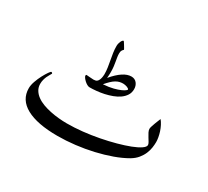

<svg xmlns="http://www.w3.org/2000/svg" viewBox="-104 -624 868 803"><g transform="rotate(30 330.0 -222.5)"><path d="M616.2 -165Q616.2 -152.3 614 -137.7Q611.8 -123 605.5 -107.9Q599.1 -92.8 587.4 -78.4Q575.7 -64 556.6 -52.7Q528.8 -36.6 492.2 -23.4Q455.6 -10.3 414.3 -0.7Q373 8.8 329.6 13.9Q286.1 19 245.1 19Q147.5 19 94.7 -9.8Q42 -38.6 42 -94.2Q42 -109.4 48.6 -127.9Q55.2 -146.5 63.7 -162.6Q72.3 -178.7 79.8 -189.5Q87.4 -200.2 89.8 -200.2Q91.8 -200.2 93.8 -198.7Q95.7 -197.3 95.7 -195.3Q95.7 -194.3 95.2 -193.8Q93.3 -189.9 89.6 -184.1Q85.9 -178.2 82.5 -170.7Q79.1 -163.1 76.7 -153.8Q74.2 -144.5 74.2 -133.8Q74.2 -117.2 82.3 -104Q90.3 -90.8 103.8 -81.1Q117.2 -71.3 135 -64.7Q152.8 -58.1 172.6 -54Q192.4 -49.8 213.1 -47.9Q233.9 -45.9 252.9 -45.9Q289.1 -45.9 328.1 -50Q367.2 -54.2 405 -61.5Q442.9 -68.8 476.8 -78.1Q510.7 -87.4 536.6 -97.4Q562.5 -107.4 577.6 -117.7Q592.8 -127.9 592.8 -137.2Q592.8 -142.1 588.4 -149.7Q584 -157.2 578.4 -166Q572.8 -174.8 568.4 -183.6Q564 -192.4 564 -199.2Q564 -204.1 566.7 -212.2Q569.3 -220.2 572.5 -229Q575.7 -237.8 579.1 -245.8Q582.5 -253.9 584 -257.8Q591.3 -249 597.4 -237.1Q603.5 -225.1 607.7 -212.4Q611.8 -199.7 614 -187.3Q616.2 -174.8 616.2 -165ZM425.8 -310.5Q425.8 -293.5 417.5 -280.5Q409.2 -267.6 395.8 -258.1Q382.3 -248.5 364.7 -241.9Q347.2 -235.4 328.9 -231.4Q310.5 -227.5 292.5 -225.8Q274.4 -224.1 260.3 -224.1Q254.4 -224.1 247.6 -228Q240.7 -231.9 234.9 -237.3Q229 -242.7 224.9 -248.5Q220.7 -254.4 220.7 -258.3Q220.7 -262.7 224.6 -262.7Q230 -262.7 239.3 -261.5Q248.5 -260.3 258.3 -260.3Q268.6 -260.3 274.2 -264.4Q279.8 -268.6 282.7 -276.9Q285.2 -283.7 286.1 -290.8Q287.1 -297.9 287.1 -301.8Q287.1 -318.4 284.7 -334.2Q282.2 -350.1 279.3 -366Q276.4 -381.8 273.9 -397.7Q271.5 -413.6 271.5 -430.7Q271.5 -436.5 272.9 -442.4Q274.4 -448.2 276.6 -453.1Q278.8 -458 281.5 -460.9Q284.2 -463.9 286.6 -463.9Q287.6 -463.9 290.8 -459Q293.9 -454.1 297.6 -448.2Q301.3 -442.4 304 -437.5Q306.6 -432.6 306.6 -432.1Q302.7 -428.7 299.6 -423.8Q296.4 -418.9 296.4 -409.2Q296.4 -399.4 297.9 -390.6Q299.3 -381.8 301 -372.1Q302.7 -362.3 304.2 -350.8Q305.7 -339.4 305.7 -324.2Q305.7 -311 304.2 -294.9Q351.6 -351.1 389.6 -351.1Q406.7 -351.1 416.3 -339.1Q425.8 -327.1 425.8 -310.5ZM404.3 -295.9Q404.3 -298.3 401.4 -300.5Q398.4 -302.7 394 -304.4Q389.6 -306.2 384.3 -307.1Q378.9 -308.1 374.5 -308.1Q365.2 -308.1 356.9 -305.9Q348.6 -303.7 340.1 -298.6Q331.5 -293.5 322.3 -284.7Q313 -275.9 302.2 -263.2Q331.1 -265.1 350.6 -270.3Q370.1 -275.4 382.1 -280.8Q394 -286.1 399.2 -290.5Q404.3 -294.9 404.3 -295.9Z"/></g></svg>

Font: Scheherazade
Style: Regular
Weight: 400
Designer: SIL International
Foundry: SIL International
Version: Version 2.100 (build 932/914)